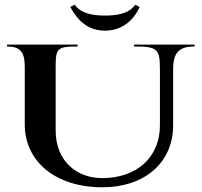

<svg xmlns="http://www.w3.org/2000/svg" viewBox="-20 -789 855 814"><path d="M278 -759.5C308.9 -701.3 354.1 -659 425 -659C495 -659 545.5 -700.2 572 -759.5L552.9 -768.6C524.5 -727.3 465.1 -723 425 -723C384.8 -723 324.9 -727.6 296.8 -769.2ZM10 -592C64.8 -592 85 -568.8 85 -507V-262C85 -102.5 217.4 5 414 5C594 5 714 -100.5 714 -257V-495C714 -565.5 738.6 -592 805 -592V-600H548V-592C647 -592 658 -582.3 658 -495V-257C658 -123.2 560.4 -34 414 -34C295.7 -34 216 -114.9 216 -235V-507C216 -584.8 224 -592 309 -592V-600H10Z"/></svg>

Font: Prida01
Style: Black
Weight: 900
Designer: gluk
Foundry: gluk
Version: Version 00.072